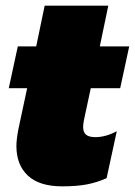

<svg xmlns="http://www.w3.org/2000/svg" viewBox="-20 -644 477 679"><path d="M38 -128Q38 -150 45 -187L76 -332H11L43 -480H108L138 -624H363L333 -480H437L405 -332H301L277 -220Q274 -205 274 -195Q274 -176 284.5 -167.5Q295 -159 317 -159Q354 -159 393 -180L357 -14Q324 1 288 8Q252 15 200 15Q119 15 78.5 -23Q38 -61 38 -128Z"/></svg>

Font: Prompt Black
Style: Italic
Weight: 900
Italic angle: -12°
Designer: Katatrad Team
Foundry: CadsonDemak
Version: Version 1.001